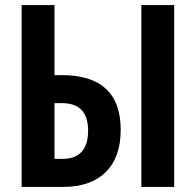

<svg xmlns="http://www.w3.org/2000/svg" viewBox="-20 -734 768 754"><path d="M664 0V-714H535V0ZM228 0Q336 0 395 -58Q454 -116 454 -224Q454 -439 222 -439H194V-714H65V0ZM194 -329H223Q326 -329 326 -221Q326 -110 224 -110H194Z"/></svg>

Font: Noto Sans UI Condensed
Style: Bold
Weight: 700
Width: 3
Designer: Monotype Design Team
Foundry: Monotype Imaging Inc.
Version: 1.001